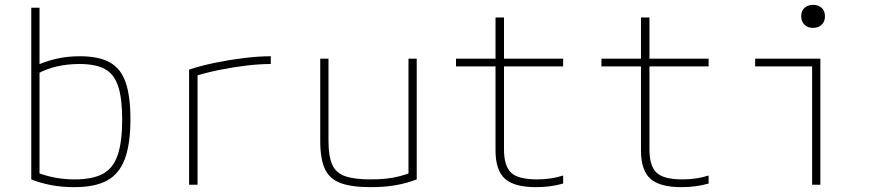

<svg xmlns="http://www.w3.org/2000/svg" viewBox="-20 -762 3640 792"><path d="M286 10Q233 10 188 1Q143 -8 109 -22V-730H143V-28L129 -52Q163 -38 203.5 -30Q244 -22 288 -22Q362 -22 404.5 -45Q447 -68 465.5 -122.5Q484 -177 484 -269Q484 -356 467.5 -406Q451 -456 413 -477Q375 -498 308 -498Q260 -498 217 -488.5Q174 -479 137 -459L125 -489Q163 -508 210 -519Q257 -530 309 -530Q387 -530 432.5 -505Q478 -480 498 -423Q518 -366 518 -270Q518 -168 495 -106.5Q472 -45 422 -17.5Q372 10 286 10Z M760 -475Q812 -492 871.5 -504Q931 -516 989.5 -523Q1048 -530 1097 -530V-498Q1051 -498 996.5 -491.5Q942 -485 887 -474Q832 -463 784 -448L795 -465V0H760Z M1510 10Q1430 10 1384.5 -7Q1339 -24 1320 -65.5Q1301 -107 1301 -180V-520H1335V-181Q1335 -119 1350 -84Q1365 -49 1403 -35.5Q1441 -22 1509 -22Q1544 -22 1572 -25Q1600 -28 1626 -34.5Q1652 -41 1677 -51L1665 -31V-520H1699V-22Q1658 -6 1612 2Q1566 10 1510 10Z M2191 10Q2101 10 2062.5 -25Q2024 -60 2024 -142V-488H1861V-520H2024V-690H2059V-520H2303V-488H2059V-146Q2059 -77 2088.5 -49.5Q2118 -22 2195 -22Q2224 -22 2251 -26Q2278 -30 2303 -38V-5Q2276 3 2247.5 6.5Q2219 10 2191 10Z M2791 10Q2701 10 2662.5 -25Q2624 -60 2624 -142V-488H2461V-520H2624V-690H2659V-520H2903V-488H2659V-146Q2659 -77 2688.5 -49.5Q2718 -22 2795 -22Q2824 -22 2851 -26Q2878 -30 2903 -38V-5Q2876 3 2847.5 6.5Q2819 10 2791 10Z M3330 0V-488H3095V-520H3364V0ZM3334 -647Q3312 -647 3298.5 -660Q3285 -673 3285 -695Q3285 -717 3298.5 -729.5Q3312 -742 3334 -742Q3356 -742 3369.5 -729.5Q3383 -717 3383 -695Q3383 -673 3369.5 -660Q3356 -647 3334 -647Z"/></svg>

Font: M PLUS Code Latin Expanded ExtraLight
Style: Regular
Weight: 250
Width: 7
Designer: Coji Morishita
Foundry: UNDERFOREST DESIGN
Version: Version 1.002; ttfautohint (v1.8.3)